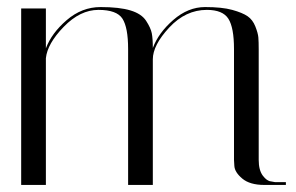

<svg xmlns="http://www.w3.org/2000/svg" viewBox="-20 -524 840 544"><path d="M643 -385Q643 -446 627 -471Q611 -496 566 -496Q506 -496 459.5 -446Q413 -396 413 -356V0H343V-385Q343 -446 327 -471Q311 -496 259 -496Q207 -496 160.5 -448Q114 -400 110 -359V0H40V-500H110V-387Q126 -430 169 -467Q212 -504 265 -504Q318 -504 349.5 -494.5Q381 -485 394 -465Q407 -445 410 -430Q413 -415 413 -388Q429 -431 471 -467.5Q513 -504 561 -504Q609 -504 638 -496Q667 -488 681.5 -478Q696 -468 703.5 -449Q711 -430 712 -418Q713 -406 713 -384V-71Q713 -42 724.5 -26.5Q736 -11 748 -10L759 -8H790V0H729Q688 0 666.5 -18Q645 -36 644 -54L643 -71Z"/></svg>

Font: Italiana
Style: Regular
Weight: 400
Designer: Santiago Orozco
Foundry: Santiago Orozco
Version: Version 001.001